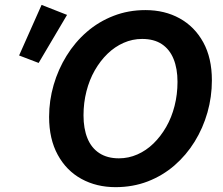

<svg xmlns="http://www.w3.org/2000/svg" viewBox="-20 -750 909 784"><path d="M451.8 14.2Q374 14.2 312.5 -19.5Q251 -53.2 215.8 -117.8Q180.5 -182.2 180.5 -272.8Q180.5 -339.2 199 -403Q217.5 -466.8 251.8 -522.2Q286 -577.8 334.5 -619.8Q383 -661.8 443.5 -685.2Q504 -708.8 574 -708.8Q652.5 -708.8 713.6 -675Q774.8 -641.2 810 -577.2Q845.2 -513.2 845.2 -422Q845.2 -354.5 827.1 -290.8Q809 -227 774.8 -171.6Q740.5 -116.2 692.4 -74.5Q644.2 -32.8 583.4 -9.2Q522.5 14.2 451.8 14.2ZM465.5 -103.5Q505 -103.5 541 -119.4Q577 -135.2 606.6 -164Q636.2 -192.8 658.5 -231.5Q680.8 -270.2 692.8 -317.4Q704.8 -364.5 704.8 -415.8Q704.8 -469.8 688.8 -509.1Q672.8 -548.5 640.8 -569.8Q608.8 -591 560.2 -591Q520.8 -591 484.8 -575.1Q448.8 -559.2 419.1 -530.5Q389.5 -501.8 367.2 -463Q345 -424.2 333 -377.2Q321 -330.2 321 -279Q321 -225 337 -185.5Q353 -146 385.5 -124.8Q418 -103.5 465.5 -103.5ZM137.8 -493 58 -523.5 149.8 -730 253.8 -689.2Z"/></svg>

Font: Ubuntu Sans
Style: Italic
Weight: 400
Italic angle: -13.5°
Designer: Dalton Maag Ltd
Foundry: Dalton Maag Ltd
Version: Version 1.006